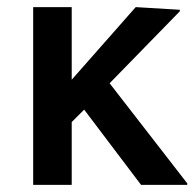

<svg xmlns="http://www.w3.org/2000/svg" viewBox="-20 -520 548 540"><path d="M73.3 0H181.7V-176.7L216.7 -211.7L376.7 0H506.7V-4.2L288.3 -285.8L485.8 -488.3V-492.5L361.7 -500L181.7 -295.8V-500H73.3Z"/></svg>

Font: Boon SemiBold
Style: Regular
Weight: 600
Designer: Sungsit Sawaiwan
Foundry: FontUni
Version: Version 2.0